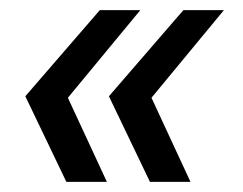

<svg xmlns="http://www.w3.org/2000/svg" viewBox="-20 -447 480 379"><path d="M257 -427 114 -254 191 -88H111L30 -257L177 -427ZM422 -427 279 -254 356 -88H276L195 -257L342 -427Z"/></svg>

Font: Gontserrat
Style: Italic
Weight: 400
Italic angle: -11.3°
Designer: Julieta Ulanovsky
Foundry: Julieta Ulanovsky
Version: Version 6.001